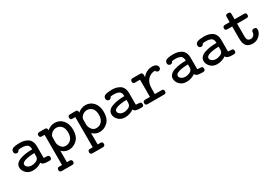

<svg xmlns="http://www.w3.org/2000/svg" viewBox="56 -1595 4088 2841"><g transform="rotate(-30 2099.5 -174.5)"><path d="M46.9 -138.2Q46.9 -177.2 74.5 -205.1Q102.1 -232.9 148.4 -247.6Q194.8 -262.2 243.9 -268.6Q293 -274.9 347.2 -274.9Q347.2 -290 346.7 -297.6Q346.2 -305.2 340.1 -322.5Q334 -339.8 323 -349.4Q312 -358.9 288.6 -366.9Q265.1 -375 231 -375Q210 -375 197 -374.5Q184.1 -374 177 -371.6Q169.9 -369.1 168 -368.7Q166 -368.2 163.1 -362.5Q160.2 -356.9 159.2 -355Q147 -337.9 125 -337.9Q107.9 -337.9 95.5 -349.9Q83 -361.8 83 -379.9Q83 -421.9 122.6 -436Q162.1 -450.2 233.9 -450.2Q272 -450.2 304.4 -442.1Q336.9 -434.1 366.9 -416Q397 -397.9 414.1 -362.5Q431.2 -327.1 431.2 -276.9V-81.1Q443.8 -76.7 467.8 -76.7Q470.2 -76.7 472.7 -76.7Q474.1 -76.7 476.1 -76.7Q501 -76.2 511.7 -69.3Q523.4 -61.5 523.9 -37.1Q523.9 0 487.8 0H464.8Q418 0 390.4 -9Q362.8 -18.1 352.1 -43Q283.2 3.9 203.1 3.9Q133.3 3.9 90.1 -40Q46.9 -84 46.9 -138.2ZM130.9 -138.2Q130.9 -110.4 158.4 -90.6Q186 -70.8 225.1 -70.8Q241.2 -70.8 259 -74.5Q276.9 -78.1 297.9 -86.7Q318.8 -95.2 333 -113Q347.2 -130.9 347.2 -157.2V-210.9Q248 -209 189.5 -190.2Q130.9 -171.4 130.9 -138.2Z M528.8 187Q528.8 168.9 535.9 159.4Q543 149.9 550 148.4Q557.1 147 567.9 147H613.8V-369.1H567.9Q544.9 -369.1 536.9 -378.7Q528.8 -388.2 528.8 -409.2Q528.8 -443.8 569.8 -443.8Q570.3 -443.8 570.8 -443.8H656.7Q682.6 -443.8 690.2 -433.3Q697.8 -422.9 697.8 -404.8V-397Q757.8 -447.8 829.1 -448.2Q911.1 -448.2 964.6 -387.2Q1018.1 -326.2 1018.1 -223.1Q1018.1 -110.4 957.5 -53.2Q897 3.9 816.9 3.9Q750 3.9 697.8 -47.9V147H744.1Q783.2 147 782.7 184.1Q782.7 222.2 744.1 222.2H568.8Q528.8 222.2 528.8 187ZM697.8 -187Q697.8 -152.8 726.3 -111.8Q754.9 -70.8 803.7 -70.8Q862.8 -70.8 898.4 -111.8Q934.1 -152.8 934.1 -222.2Q934.1 -301.3 897.9 -337.2Q861.8 -373 814 -373Q767.1 -373 732.4 -341.6Q697.8 -310.1 697.8 -277.8Z M1053.7 187Q1053.7 168.9 1060.8 159.4Q1067.9 149.9 1075 148.4Q1082 147 1092.8 147H1138.7V-369.1H1092.8Q1069.8 -369.1 1061.8 -378.7Q1053.7 -388.2 1053.7 -409.2Q1053.7 -443.8 1094.7 -443.8Q1095.2 -443.8 1095.7 -443.8H1181.6Q1207.5 -443.8 1215.1 -433.3Q1222.7 -422.9 1222.7 -404.8V-397Q1282.7 -447.8 1354 -448.2Q1436 -448.2 1489.5 -387.2Q1543 -326.2 1543 -223.1Q1543 -110.4 1482.4 -53.2Q1421.9 3.9 1341.8 3.9Q1274.9 3.9 1222.7 -47.9V147H1269Q1308.1 147 1307.6 184.1Q1307.6 222.2 1269 222.2H1093.8Q1053.7 222.2 1053.7 187ZM1222.7 -187Q1222.7 -152.8 1251.2 -111.8Q1279.8 -70.8 1328.6 -70.8Q1387.7 -70.8 1423.3 -111.8Q1459 -152.8 1459 -222.2Q1459 -301.3 1422.9 -337.2Q1386.7 -373 1338.9 -373Q1292 -373 1257.3 -341.6Q1222.7 -310.1 1222.7 -277.8Z M1621.6 -138.2Q1621.6 -177.2 1649.2 -205.1Q1676.8 -232.9 1723.1 -247.6Q1769.5 -262.2 1818.6 -268.6Q1867.7 -274.9 1921.9 -274.9Q1921.9 -290 1921.4 -297.6Q1920.9 -305.2 1914.8 -322.5Q1908.7 -339.8 1897.7 -349.4Q1886.7 -358.9 1863.3 -366.9Q1839.8 -375 1805.7 -375Q1784.7 -375 1771.7 -374.5Q1758.8 -374 1751.7 -371.6Q1744.6 -369.1 1742.7 -368.7Q1740.7 -368.2 1737.8 -362.5Q1734.9 -356.9 1733.9 -355Q1721.7 -337.9 1699.7 -337.9Q1682.6 -337.9 1670.2 -349.9Q1657.7 -361.8 1657.7 -379.9Q1657.7 -421.9 1697.3 -436Q1736.8 -450.2 1808.6 -450.2Q1846.7 -450.2 1879.2 -442.1Q1911.6 -434.1 1941.7 -416Q1971.7 -397.9 1988.8 -362.5Q2005.9 -327.1 2005.9 -276.9V-81.1Q2018.6 -76.7 2042.5 -76.7Q2044.9 -76.7 2047.4 -76.7Q2048.8 -76.7 2050.8 -76.7Q2075.7 -76.2 2086.4 -69.3Q2098.1 -61.5 2098.6 -37.1Q2098.6 0 2062.5 0H2039.6Q1992.7 0 1965.1 -9Q1937.5 -18.1 1926.8 -43Q1857.9 3.9 1777.8 3.9Q1708 3.9 1664.8 -40Q1621.6 -84 1621.6 -138.2ZM1705.6 -138.2Q1705.6 -110.4 1733.2 -90.6Q1760.7 -70.8 1799.8 -70.8Q1815.9 -70.8 1833.7 -74.5Q1851.6 -78.1 1872.6 -86.7Q1893.6 -95.2 1907.7 -113Q1921.9 -130.9 1921.9 -157.2V-210.9Q1822.8 -209 1764.2 -190.2Q1705.6 -171.4 1705.6 -138.2Z M2123.5 -40Q2123.5 -75.2 2161.6 -75.2H2244.6V-369.1H2161.6Q2143.6 -369.1 2134.5 -376.5Q2125.5 -383.8 2124.5 -390.9Q2123.5 -397.9 2123.5 -410.2Q2123.5 -443.8 2161.6 -443.8Q2162.1 -443.8 2162.6 -443.8H2292.5Q2328.6 -443.8 2328.6 -401.9V-365.2Q2355.5 -401.4 2397.9 -424.8Q2440.4 -448.2 2492.7 -448.2Q2542.5 -448.2 2564.5 -428.7Q2586.4 -409.2 2586.4 -383.8Q2586.4 -365.7 2574.5 -353.8Q2562.5 -341.8 2545.4 -341.8Q2514.6 -341.8 2504.4 -372.1Q2503.4 -372.1 2499.5 -372.6Q2495.6 -373 2494.6 -373Q2426.8 -373 2377.7 -320.6Q2328.6 -268.1 2328.6 -172.9V-75.2H2441.4Q2451.2 -75.2 2458 -74.2Q2464.8 -73.2 2472.7 -63.7Q2480.5 -54.2 2480.5 -36.1Q2480.5 0 2440.4 0H2161.6Q2144.5 0 2135 -7.6Q2125.5 -15.1 2124.5 -21.5Q2123.5 -27.8 2123.5 -40Z M2671.4 -138.2Q2671.4 -177.2 2699 -205.1Q2726.6 -232.9 2772.9 -247.6Q2819.3 -262.2 2868.4 -268.6Q2917.5 -274.9 2971.7 -274.9Q2971.7 -290 2971.2 -297.6Q2970.7 -305.2 2964.6 -322.5Q2958.5 -339.8 2947.5 -349.4Q2936.5 -358.9 2913.1 -366.9Q2889.6 -375 2855.5 -375Q2834.5 -375 2821.5 -374.5Q2808.6 -374 2801.5 -371.6Q2794.4 -369.1 2792.5 -368.7Q2790.5 -368.2 2787.6 -362.5Q2784.7 -356.9 2783.7 -355Q2771.5 -337.9 2749.5 -337.9Q2732.4 -337.9 2720 -349.9Q2707.5 -361.8 2707.5 -379.9Q2707.5 -421.9 2747.1 -436Q2786.6 -450.2 2858.4 -450.2Q2896.5 -450.2 2929 -442.1Q2961.4 -434.1 2991.5 -416Q3021.5 -397.9 3038.6 -362.5Q3055.7 -327.1 3055.7 -276.9V-81.1Q3068.4 -76.7 3092.3 -76.7Q3094.7 -76.7 3097.2 -76.7Q3098.6 -76.7 3100.6 -76.7Q3125.5 -76.2 3136.2 -69.3Q3147.9 -61.5 3148.4 -37.1Q3148.4 0 3112.3 0H3089.4Q3042.5 0 3014.9 -9Q2987.3 -18.1 2976.6 -43Q2907.7 3.9 2827.6 3.9Q2757.8 3.9 2714.6 -40Q2671.4 -84 2671.4 -138.2ZM2755.4 -138.2Q2755.4 -110.4 2783 -90.6Q2810.5 -70.8 2849.6 -70.8Q2865.7 -70.8 2883.5 -74.5Q2901.4 -78.1 2922.4 -86.7Q2943.4 -95.2 2957.5 -113Q2971.7 -130.9 2971.7 -157.2V-210.9Q2872.6 -209 2814 -190.2Q2755.4 -171.4 2755.4 -138.2Z M3196.3 -138.2Q3196.3 -177.2 3223.9 -205.1Q3251.5 -232.9 3297.9 -247.6Q3344.2 -262.2 3393.3 -268.6Q3442.4 -274.9 3496.6 -274.9Q3496.6 -290 3496.1 -297.6Q3495.6 -305.2 3489.5 -322.5Q3483.4 -339.8 3472.4 -349.4Q3461.4 -358.9 3438 -366.9Q3414.6 -375 3380.4 -375Q3359.4 -375 3346.4 -374.5Q3333.5 -374 3326.4 -371.6Q3319.3 -369.1 3317.4 -368.7Q3315.4 -368.2 3312.5 -362.5Q3309.6 -356.9 3308.6 -355Q3296.4 -337.9 3274.4 -337.9Q3257.3 -337.9 3244.9 -349.9Q3232.4 -361.8 3232.4 -379.9Q3232.4 -421.9 3272 -436Q3311.5 -450.2 3383.3 -450.2Q3421.4 -450.2 3453.9 -442.1Q3486.3 -434.1 3516.4 -416Q3546.4 -397.9 3563.5 -362.5Q3580.6 -327.1 3580.6 -276.9V-81.1Q3593.3 -76.7 3617.2 -76.7Q3619.6 -76.7 3622.1 -76.7Q3623.5 -76.7 3625.5 -76.7Q3650.4 -76.2 3661.1 -69.3Q3672.9 -61.5 3673.3 -37.1Q3673.3 0 3637.2 0H3614.3Q3567.4 0 3539.8 -9Q3512.2 -18.1 3501.5 -43Q3432.6 3.9 3352.5 3.9Q3282.7 3.9 3239.5 -40Q3196.3 -84 3196.3 -138.2ZM3280.3 -138.2Q3280.3 -110.4 3307.9 -90.6Q3335.4 -70.8 3374.5 -70.8Q3390.6 -70.8 3408.4 -74.5Q3426.3 -78.1 3447.3 -86.7Q3468.3 -95.2 3482.4 -113Q3496.6 -130.9 3496.6 -157.2V-210.9Q3397.5 -209 3338.9 -190.2Q3280.3 -171.4 3280.3 -138.2Z M3699.2 -403.8Q3699.2 -443.8 3737.3 -443.8H3819.3V-534.2Q3819.3 -551.3 3827.4 -560.1Q3835.4 -568.8 3842.3 -569.8Q3849.1 -570.8 3861.3 -570.8H3866.2Q3873 -570.8 3877.7 -569.8Q3882.3 -568.8 3889.4 -565.9Q3896.5 -563 3899.9 -554.9Q3903.3 -546.9 3903.3 -534.2V-443.8H4065.4Q4102.5 -443.8 4102.5 -405.8Q4102.5 -369.1 4068.4 -369.1Q4067.9 -369.1 4067.4 -369.1H3903.3V-162.1Q3903.3 -146 3903.8 -136.5Q3904.3 -127 3907.7 -113Q3911.1 -99.1 3917.7 -91.1Q3924.3 -83 3937.7 -76.9Q3951.2 -70.8 3970.2 -70.8Q3992.2 -70.8 4016.1 -89.8Q4029.3 -106.9 4034.4 -119.4Q4039.6 -131.8 4039.6 -142.8Q4039.6 -153.8 4041.5 -159.2Q4048.3 -182.1 4080.1 -182.1Q4124 -182.1 4124.5 -147Q4124.5 -89.8 4076.4 -43Q4028.3 3.9 3956.5 3.9Q3938.5 3.9 3920.9 0Q3903.3 -3.9 3881.3 -14.4Q3859.4 -24.9 3843.3 -51Q3827.1 -77.1 3822.3 -115.2Q3819.3 -140.1 3819.3 -165V-369.1H3737.3Q3736.8 -369.1 3736.3 -369.1Q3699.2 -369.1 3699.2 -403.8Z"/></g></svg>

Font: CMU Typewriter Text
Style: Bold
Weight: 700
Version: Version 0.7.0